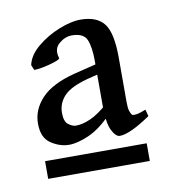

<svg xmlns="http://www.w3.org/2000/svg" viewBox="-49 -650 360 408"><g transform="rotate(-10 131.0 -446.5)"><path d="M256.8 -380.4Q211.4 -349.6 189.9 -349.6Q181.2 -349.6 173.1 -365.5Q165 -381.3 165 -420.4V-515.6Q165 -545.9 158.2 -561.8Q151.4 -577.6 126 -577.6Q111.3 -577.6 98.1 -566.2Q85 -554.7 91.3 -535.2Q92.3 -532.2 79.8 -528.1Q67.4 -523.9 53.2 -521.2Q39.1 -518.6 34.7 -519.5L30.3 -530.3Q34.7 -551.3 55.9 -568.8Q77.1 -586.4 103.5 -596.9Q129.9 -607.4 149.9 -607.4Q185.1 -607.4 200.7 -587.4Q216.3 -567.4 216.3 -514.2V-418.5Q216.3 -404.8 218.3 -398.7Q220.2 -392.6 223.1 -389.2Q225.6 -387.7 232.4 -388.7Q239.3 -389.6 252.9 -395ZM142.6 -480.5Q106 -470.7 91.6 -455.3Q77.1 -439.9 77.1 -418.9Q77.1 -399.9 85.9 -393.6Q94.7 -387.2 101.6 -387.2Q116.2 -387.2 133.3 -394.8Q150.4 -402.3 170.9 -420.4L173.3 -397.5Q147.9 -371.1 123.3 -360.4Q98.6 -349.6 80.6 -349.6Q61 -349.6 42 -362.1Q22.9 -374.5 22.9 -405.3Q22.9 -435.5 45.7 -459.7Q68.4 -483.9 118.2 -496.6L199.2 -516.6L200.7 -495.1ZM23.9 -286.1V-324.2H243.2V-286.1Z"/></g></svg>

Font: Gentium Book Plus
Style: Regular
Weight: 400
Designer: Victor Gaultney, Annie Olsen, Iska Routamaa, Becca Hirsbrunner
Foundry: SIL International
Version: Version 6.101